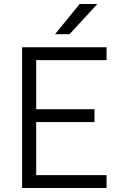

<svg xmlns="http://www.w3.org/2000/svg" viewBox="-20 -935 600 955"><path d="M90 -700H510V-636H160V-392H450V-328H160V-64H510V0H90ZM376 -915H464L326 -765H254Z"/></svg>

Font: PT Root UI
Style: Regular
Weight: 400
Designer: Vitaly Kuzmin
Foundry: ParaType Ltd.
Version: Version 2.001G